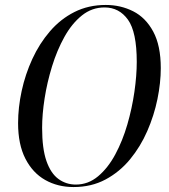

<svg xmlns="http://www.w3.org/2000/svg" viewBox="-20 -744 683 775"><path d="M277 11Q213 11 162.5 -17.5Q112 -46 82.5 -103.5Q53 -161 53 -247Q53 -310 67.5 -377Q82 -444 110.5 -506Q139 -568 181.5 -617.5Q224 -667 280.5 -695.5Q337 -724 407 -724Q467 -724 517.5 -698.5Q568 -673 598.5 -616.5Q629 -560 629 -469Q629 -410 615.5 -344Q602 -278 574.5 -215Q547 -152 505 -101Q463 -50 406 -19.5Q349 11 277 11ZM286 1Q336 1 376 -32.5Q416 -66 445.5 -121Q475 -176 494 -241.5Q513 -307 522.5 -373Q532 -439 532 -494Q532 -615 496.5 -664.5Q461 -714 402 -714Q351 -714 310.5 -681.5Q270 -649 240 -595Q210 -541 190 -476Q170 -411 160 -346.5Q150 -282 150 -228Q150 -144 167.5 -94Q185 -44 216 -21.5Q247 1 286 1Z"/></svg>

Font: Noto Serif Display Condensed
Style: Italic
Weight: 400
Width: 3
Italic angle: -12°
Designer: Monotype Design Team
Foundry: Monotype Imaging Inc.
Version: Version 2.009